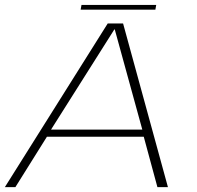

<svg xmlns="http://www.w3.org/2000/svg" viewBox="-33 -774 813 794"><path d="M-13 0 412.5 -677H476L661.5 0H618L561.5 -208.5H161L30.5 0ZM178 -238H555.5L441.5 -652.5H440ZM300.5 -734 304 -753.5H613L609.5 -734Z"/></svg>

Font: Anybody ExtraExpanded ExtraLight
Style: Italic
Weight: 200
Width: 8
Italic angle: -10°
Designer: Tyler Finck
Foundry: Etcetera Type Company
Version: Version 1.010; ttfautohint (v1.8.3) -l 8 -r 50 -G 200 -x 14 